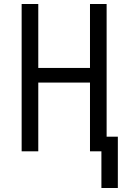

<svg xmlns="http://www.w3.org/2000/svg" viewBox="-20 -755 640 958"><path d="M486 183V0H429V-343H171V0H88V-735H171V-416H429V-735H512V-73H568V183Z"/></svg>

Font: R Plex Mono
Style: Regular
Weight: 400
Monospace: yes
Designer: Belleve Invis
Foundry: Belleve Invis
Version: Version 31.8.0